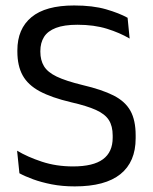

<svg xmlns="http://www.w3.org/2000/svg" viewBox="-20 -670 561 702"><path d="M253.5 11.5Q207.5 11.5 169.2 4Q131 -3.5 101 -14.5Q71 -25.5 51 -36.5L42.5 -119Q81 -96 133.2 -78.8Q185.5 -61.5 247 -61.5Q321 -61.5 356.5 -87.8Q392 -114 392 -166.5V-174.5Q392 -209 378 -231Q364 -253 330.8 -268Q297.5 -283 240.5 -296Q168.5 -313 125.2 -336.2Q82 -359.5 62.8 -394.5Q43.5 -429.5 43.5 -481.5V-486Q43.5 -564.5 95 -607.2Q146.5 -650 251 -650Q319.5 -650 367.8 -636Q416 -622 446.5 -605L454 -529Q418.5 -550 371.2 -564.8Q324 -579.5 263 -579.5Q214.5 -579.5 184.5 -568Q154.5 -556.5 141 -535Q127.5 -513.5 127.5 -483V-481Q127.5 -450 140.8 -428Q154 -406 187.2 -390Q220.5 -374 282 -359Q352.5 -342.5 395 -321Q437.5 -299.5 456.8 -265Q476 -230.5 476 -175V-164.5Q476 -78 420.2 -33.2Q364.5 11.5 253.5 11.5Z"/></svg>

Font: Anek Telugu
Style: Regular
Weight: 400
Designer: Omkar Bhoir (Telugu), Yesha Goshar (Latin)
Foundry: Ek Type
Version: Version 1.003